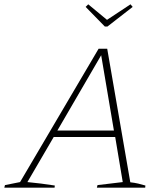

<svg xmlns="http://www.w3.org/2000/svg" viewBox="-42 -870 767 890"><path d="M562 -25Q581 -23 598.5 -19Q616 -15 632 -10L631 0H407L410 -12L527 -26L492 -235H207L85 -26Q117 -23 148.5 -19Q180 -15 212 -10L211 0H-22L-19 -12L51 -26L415 -644H455ZM224 -265H486L427 -614ZM444 -747 355 -838 367 -850 454 -778 563 -850 573 -838 456 -747Z"/></svg>

Font: Piazzolla Thin
Style: Italic
Weight: 100
Italic angle: -11.3°
Designer: Juan Pablo del Peral
Foundry: Huerta Tipografica
Version: Version 1.330